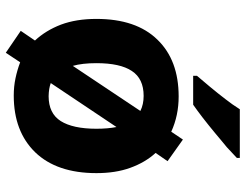

<svg xmlns="http://www.w3.org/2000/svg" viewBox="-112 -694 843 659"><g transform="rotate(90 309.5 -364.5)"><path d="M574.2 -273.9Q574.2 -138.2 502.9 -64Q431.2 9.8 308.1 9.8Q276.9 9.8 249 3.9Q220.7 -2 193.8 -12.2L161.1 37.1L85.9 -14.2L119.1 -63Q84.5 -100.1 64.5 -152.3Q44.9 -204.6 44.9 -273.9Q44.9 -410.6 116.2 -483.4Q186.5 -556.2 311 -556.2Q376.5 -556.2 432.1 -530.8L459 -570.8L533.2 -518.1L504.9 -477.1Q537.6 -441.4 556.2 -389.6Q574.2 -339.8 574.2 -273.9ZM196.8 -273.9Q196.8 -225.1 206.1 -192.9L360.8 -424.8Q338.4 -436 309.1 -436Q250 -436 223.6 -395.5Q196.8 -355.5 196.8 -273.9ZM421.9 -273.9Q421.9 -312.5 416 -342.8L265.1 -117.2Q283.7 -110.4 310.1 -109.9Q369.1 -109.9 395.5 -151.4Q421.9 -193.4 421.9 -273.9ZM522 -755.9 485.4 -721.7Q478 -715.8 461.4 -701.9Q444.8 -688 435.5 -680.2Q410.2 -659.2 383.8 -638.7Q358.9 -619.6 339.4 -606H240.2V-619.1L277.8 -663.6Q301.3 -691.9 320.3 -716.8Q338.4 -739.7 355 -766.1H522Z"/></g></svg>

Font: Droid Sans Thai
Style: Bold
Weight: 700
Designer: Steve Matteson
Foundry: Ascender Corporation
Version: Version 1.00